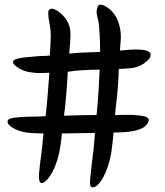

<svg xmlns="http://www.w3.org/2000/svg" viewBox="-20 -698 697 813"><path d="M488 -484 523 -487Q618 -494 618 -466Q618 -456 609.5 -446.5Q601 -437 588.5 -428.5Q576 -420 561 -415Q546 -410 533 -409L483 -406Q482 -355 477 -305Q472 -255 467 -211Q475 -211 498.5 -211.5Q522 -212 546.5 -211Q571 -210 590.5 -205.5Q610 -201 610 -190Q610 -177 592.5 -162Q575 -147 531 -141Q518 -139 498 -138Q478 -137 461 -137Q459 -116 456.5 -93.5Q454 -71 451 -50Q446 -21 437 6Q428 33 417 53Q406 73 393.5 85Q381 97 370 95Q359 93 361.5 63.5Q364 34 369 -8Q373 -37 376.5 -69Q380 -101 382 -135L242 -133Q240 -107 236 -81Q232 -55 226 -32Q212 18 191.5 47.5Q171 77 157 77Q149 77 146.5 66Q144 55 145 40Q146 25 148 9.5Q150 -6 151 -16Q155 -44 158 -69.5Q161 -95 164 -133Q151 -133 137 -133.5Q123 -134 110 -135Q90 -136 72.5 -141Q55 -146 41.5 -152.5Q28 -159 20 -167Q12 -175 12 -183Q12 -196 39.5 -199.5Q67 -203 104 -204Q121 -204 138.5 -204.5Q156 -205 173 -206Q176 -230 178 -250.5Q180 -271 181.5 -292Q183 -313 185 -336.5Q187 -360 189 -390Q172 -389 151.5 -388.5Q131 -388 102 -393Q76 -398 55.5 -412Q35 -426 35 -435Q35 -442 43.5 -446Q52 -450 66 -452.5Q80 -455 96.5 -456Q113 -457 130 -459Q145 -461 160.5 -461Q176 -461 191 -463Q193 -491 194 -516.5Q195 -542 195 -550Q195 -569 191.5 -587Q188 -605 186 -620Q184 -635 184.5 -645.5Q185 -656 193 -660Q200 -663 209 -659.5Q218 -656 227 -649.5Q236 -643 243.5 -635.5Q251 -628 255 -623Q266 -609 273 -589.5Q280 -570 278 -538Q277 -522 276 -504.5Q275 -487 273 -471Q307 -475 344.5 -476Q382 -477 404 -478Q404 -524 401 -568Q400 -582 398.5 -596Q397 -610 392 -627Q388 -644 389.5 -655Q391 -666 396 -674Q399 -679 408.5 -678Q418 -677 429 -670Q462 -650 478 -613Q486 -593 489.5 -571Q493 -549 491 -527ZM402 -403Q369 -403 332.5 -401Q296 -399 267 -394Q266 -371 264 -344Q262 -317 260 -291.5Q258 -266 255.5 -244Q253 -222 251 -208Q277 -209 316.5 -210Q356 -211 389 -211Q395 -271 397.5 -316Q400 -361 402 -403Z"/></svg>

Font: BM YEONSUNG
Style: Regular
Weight: 400
Designer: Bongjin Kim; Myungsoo Han; Jaehyun Keum; Jihee Min; Dokyung Lee; Chorong Kim; Jooyeon Kang; Sang-a Kim;
Foundry: Sandoll Communications Inc.
Version: Version 1.000;PS 1;hotconv 16.6.51;makeotf.lib2.5.65220